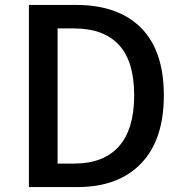

<svg xmlns="http://www.w3.org/2000/svg" viewBox="-20 -757 739 777"><path d="M97 0V-737H288Q458 -737 550.5 -644.5Q643 -552 643 -371Q643 -191 551 -95.5Q459 0 294 0ZM213 -95H280Q399 -95 461 -164.5Q523 -234 523 -371Q523 -509 461 -575.5Q399 -642 280 -642H213Z"/></svg>

Font: Source Han Sans Medium
Style: Regular
Weight: 500
Designer: Ryoko NISHIZUKA Ë•øÂ°öÊ∂ºÂ≠ê (kana, bopomofo & ideographs); Paul D. Hunt (Latin, Greek & Cyrillic); Sandoll Communicatio
Foundry: Adobe
Version: Version 2.004;hotconv 1.0.118;makeotfexe 2.5.65603